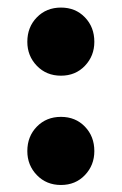

<svg xmlns="http://www.w3.org/2000/svg" viewBox="-20 -490 330 520"><path d="M145.1 11Q105.6 11 79.8 -15.8Q54 -42.5 54 -80.8Q54 -120.6 79.8 -147Q105.6 -173.5 145.1 -173.5Q184.5 -173.5 210 -147Q235.5 -120.6 235.5 -80.8Q235.5 -42.5 210 -15.8Q184.5 11 145.1 11ZM145.1 -285Q105.6 -285 79.8 -311.8Q54 -338.5 54 -376.8Q54 -416.6 79.8 -443Q105.6 -469.5 145.1 -469.5Q184.5 -469.5 210 -443Q235.5 -416.6 235.5 -376.8Q235.5 -338.5 210 -311.8Q184.5 -285 145.1 -285Z"/></svg>

Font: Marine Company Thin
Style: Regular
Weight: 100
Designer: Rodrigo Fuenzalida
Foundry: fragTYPE
Version: Version 1.000